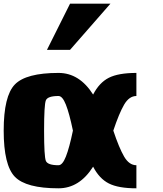

<svg xmlns="http://www.w3.org/2000/svg" viewBox="-20 -1020 884 1040"><path d="M718.8 -125V0Q621.1 0 569.3 -26.4Q517.6 -52.7 484.4 -117.2Q410.2 0 296.9 0Q121.1 0 60.5 -62.5Q0 -125 0 -312.5Q0 -500 60.5 -562.5Q121.1 -625 296.9 -625Q410.2 -625 484.4 -507.8Q517.6 -572.3 569.3 -598.6Q621.1 -625 718.8 -625V-500Q679.7 -500 652.3 -453.1Q625 -406.2 593.8 -312.5Q625 -218.8 652.3 -171.9Q679.7 -125 718.8 -125ZM296.9 -500Q238.3 -500 228.5 -476.6Q218.8 -453.1 218.8 -312.5Q218.8 -171.9 228.5 -148.4Q238.3 -125 296.9 -125Q318.4 -125 336.9 -171.9Q355.5 -218.8 375 -312.5Q355.5 -406.2 336.9 -453.1Q318.4 -500 296.9 -500ZM359.4 -750H234.4L359.4 -1000H578.1Z"/></svg>

Font: CraftyPE
Style: Regular
Weight: 400
Designer: Erek Butcher
Foundry: Haunted Coop
Version: Version 0.018;April 4, 2024;FontCreator 15.0.0.2962 64-bit